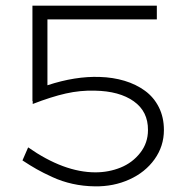

<svg xmlns="http://www.w3.org/2000/svg" viewBox="-20 -640 647 676"><path d="M331.1 -369.1Q377.9 -367.7 418.5 -355.5Q459 -343.3 490.2 -320.6Q521.5 -297.9 539.3 -262.5Q557.1 -227.1 557.1 -182.1Q557.1 -125.5 524.2 -79.3Q491.2 -33.2 435.5 -8.1Q379.9 17.1 314 16.1Q273.4 15.6 235.8 7.3Q198.2 -1 164.8 -16.4Q131.3 -31.7 109.4 -44.2Q87.4 -56.6 59.1 -75.2L79.1 -121.1Q205.1 -33.2 315.9 -33.2Q362.8 -33.2 404.5 -50Q446.3 -66.9 473.6 -101.8Q501 -136.7 501 -182.1Q501.5 -247.6 450.9 -283.4Q400.4 -319.3 314 -320.8Q262.7 -322.3 211.7 -310.8Q160.6 -299.3 95.2 -273.9V-284.2H94.2V-620.1H532.2V-571.8H147V-339.8Q245.1 -372.1 331.1 -369.1Z"/></svg>

Font: BioRhyme Light
Style: Regular
Weight: 300
Designer: Aoife Mooney
Foundry: Aoife Mooney Type
Version: Version 1.500;PS 001.500;hotconv 1.0.88;makeotf.lib2.5.64775